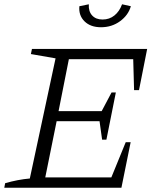

<svg xmlns="http://www.w3.org/2000/svg" viewBox="-27 -875 730 895"><path d="M-7 0 -3 -21Q56 -38 112 -43L232 -603L117 -623L122 -647H659L621 -455H598L594 -599H294L246 -357H447L493 -444H513L469 -224H449L437 -310H237L184 -48H492L559 -212H582L539 0ZM444 -748Q395 -748 367 -775.5Q339 -803 343 -846L387 -855Q385 -822 402.5 -803Q420 -784 451 -784Q483 -784 506.5 -803Q530 -822 542 -855L583 -846Q571 -804 532.5 -776Q494 -748 444 -748Z"/></svg>

Font: Piazzolla SC Light
Style: Italic
Weight: 300
Italic angle: -11.3°
Designer: Juan Pablo del Peral
Foundry: Huerta Tipografica
Version: Version 1.330